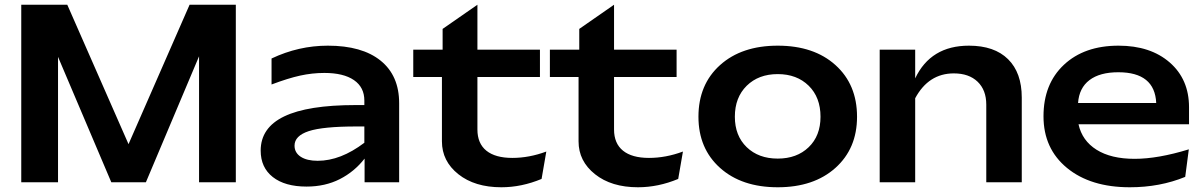

<svg xmlns="http://www.w3.org/2000/svg" viewBox="-20 -770 5077 811"><path d="M69.8 0V-750H264.2L522.9 -161.1L780.8 -750H976.1V0H820.8V-532.2L596.2 0H450.2L225.1 -529.8V0Z M1081.1 -133.8Q1081.1 -230.5 1180.4 -278.3Q1279.8 -326.2 1481.9 -326.2H1519V-345.2Q1519 -401.4 1475.1 -431.6Q1431.2 -461.9 1350.1 -461.9Q1298.8 -461.9 1247.8 -450.7Q1196.8 -439.5 1127 -413.1V-522.9Q1241.2 -577.1 1364.7 -577.1Q1509.3 -577.1 1587.6 -513.9Q1666 -450.7 1666 -334V0H1520V-100.1Q1477.1 -44.9 1415.3 -13.4Q1353.5 18.1 1274.9 18.1Q1183.6 18.1 1132.3 -22.2Q1081.1 -62.5 1081.1 -133.8ZM1224.1 -154.8Q1224.1 -125 1250.2 -107.9Q1276.4 -90.8 1321.8 -90.8Q1418.5 -90.8 1519 -167V-235.8H1485.8Q1344.2 -235.8 1284.2 -216.1Q1224.1 -196.3 1224.1 -154.8Z M1846.7 -172.9V-444.8H1725.6V-560.1H1849.6V-647.9L1996.6 -750V-560.1H2260.7V-444.8H1996.6V-223.1Q1996.6 -164.1 2034.4 -133.5Q2072.3 -103 2144 -103Q2215.3 -103 2287.6 -129.9L2267.6 -14.2Q2183.1 21 2097.7 21Q1985.4 21 1916 -34.2Q1846.7 -89.4 1846.7 -172.9Z M2423.8 -172.9V-444.8H2302.7V-560.1H2426.8V-647.9L2573.7 -750V-560.1H2837.9V-444.8H2573.7V-223.1Q2573.7 -164.1 2611.6 -133.5Q2649.4 -103 2721.2 -103Q2792.5 -103 2864.7 -129.9L2844.7 -14.2Q2760.3 21 2674.8 21Q2562.5 21 2493.2 -34.2Q2423.8 -89.4 2423.8 -172.9Z M2930.2 -276.9Q2930.2 -413.1 3021.5 -495.1Q3112.8 -577.1 3265.1 -577.1Q3418 -577.1 3509 -495.1Q3600.1 -413.1 3600.1 -276.9Q3600.1 -142.6 3508.8 -60.8Q3417.5 21 3265.1 21Q3112.8 21 3021.5 -60.8Q2930.2 -142.6 2930.2 -276.9ZM3265.1 -100.1Q3345.7 -100.1 3395.8 -148.2Q3445.8 -196.3 3445.8 -276.9Q3445.8 -358.9 3395.8 -408Q3345.7 -457 3265.1 -457Q3184.1 -457 3134 -407.7Q3084 -358.4 3084 -276.9Q3084 -196.8 3134 -148.4Q3184.1 -100.1 3265.1 -100.1Z M3695.8 0V-560.1H3845.7V-439Q3911.1 -577.1 4072.8 -577.1Q4180.2 -577.1 4238 -520Q4295.9 -462.9 4295.9 -357.9V0H4146V-328.1Q4146 -389.6 4109.4 -424.8Q4072.8 -460 4008.8 -460Q3902.3 -460 3845.7 -355V0Z M4704.6 -577.1Q4839.4 -577.1 4920.9 -506.1Q5002.4 -435.1 5002.4 -316.9V-245.1H4535.6Q4550.8 -175.8 4611.8 -137.5Q4672.9 -99.1 4772.5 -99.1Q4871.1 -99.1 5001.5 -139.2L4986.3 -22.9Q4879.4 21 4752.4 21Q4586.4 21 4487.1 -60.5Q4387.7 -142.1 4387.7 -278.8Q4387.7 -415.5 4473.9 -496.3Q4560.1 -577.1 4704.6 -577.1ZM4863.8 -335Q4857.9 -464.8 4703.6 -464.8Q4625.5 -464.8 4581.8 -431.6Q4538.1 -398.4 4533.7 -335Z"/></svg>

Font: Mattone
Style: Regular
Weight: 400
Width: 6
Designer: Nunzio Mazzaferro
Foundry: Collletttivo
Version: Version 2.000;Glyphs 3.2 (3217)